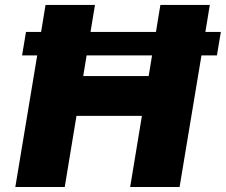

<svg xmlns="http://www.w3.org/2000/svg" viewBox="-20 -747 902 767"><path d="M862.2 -619.3 846.6 -525.6H784.8L697.4 0H500L546.9 -284.1H285.5L238.6 0H41.2L128.6 -525.6H68.2L83.8 -619.3H144.2L161.9 -727.3H359.4L341.6 -619.3H603L620.7 -727.3H818.2L800.4 -619.3ZM587.4 -525.6H326L312.5 -443.2H573.9Z"/></svg>

Font: Inter UI Black
Style: Italic
Weight: 900
Italic angle: -9.39999°
Designer: Rasmus Andersson
Foundry: rsms
Version: 3.2;8d6f07862